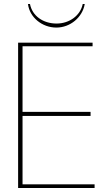

<svg xmlns="http://www.w3.org/2000/svg" viewBox="-20 -934 550 954"><path d="M440 -704V-722H70V0H450V-18H92V-358H430V-378H92V-704ZM119 -914C127 -848 189 -797 260 -797C329 -797 390 -848 401 -914H391C380 -858 326 -817 261 -817C193 -817 140 -856 129 -914Z"/></svg>

Font: Perun Thin
Style: Regular
Weight: 100
Foundry: Copyright (c) Stefan Peev, Context Ltd, 2016
Version: Version 1.089